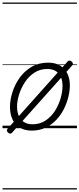

<svg xmlns="http://www.w3.org/2000/svg" viewBox="-20 -1015 629 1520"><path d="M231 19Q175 19 136.5 -4.5Q98 -28 78.5 -70.5Q59 -113 59 -168Q59 -223 78 -284Q97 -345 135 -398.5Q173 -452 229.5 -485.5Q286 -519 362 -519Q417 -519 455 -496.5Q493 -474 513 -433.5Q533 -393 533 -339Q533 -298 521.5 -249.5Q510 -201 486.5 -153.5Q463 -106 426.5 -67Q390 -28 341.5 -4.5Q293 19 231 19ZM237 -31Q296 -31 341 -61Q386 -91 415.5 -138Q445 -185 460 -237Q475 -289 475 -334Q475 -376 461.5 -406Q448 -436 421 -452.5Q394 -469 355 -469Q297 -469 252.5 -440Q208 -411 177.5 -364.5Q147 -318 131 -266.5Q115 -215 115 -171Q115 -128 129.5 -96.5Q144 -65 171 -48Q198 -31 237 -31ZM75 36Q69 44 60.5 43Q52 42 44 35Q36 28 34.5 20.5Q33 13 40 4L516 -529Q522 -536 530.5 -535.5Q539 -535 548 -527Q555 -520 557 -512.5Q559 -505 552 -498ZM0 475H589V485H0ZM0 -20H589V0H0ZM0 -505H589V-500H0ZM0 -995H589V-985H0Z"/></svg>

Font: Playwrite CZ Guides
Style: Regular
Weight: 400
Designer: Veronika Burian, José Scaglione
Foundry: TypeTogether
Version: Version 1.003